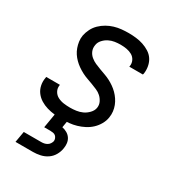

<svg xmlns="http://www.w3.org/2000/svg" viewBox="-181 -630 862 952"><g transform="rotate(30 250.0 -154.0)"><path d="M199 8Q177 8 155.5 5.5Q134 3 113.5 -3Q93 -9 75 -20Q57 -31 44.5 -47.5Q32 -64 27.5 -85Q23 -106 27 -128L28 -135H106V-132Q103 -114 111.5 -98.5Q120 -83 135.5 -75Q151 -67 169 -64.5Q187 -62 206 -62Q223 -62 241 -64.5Q259 -67 275.5 -74.5Q292 -82 306 -96.5Q320 -111 323 -128Q326 -146 318.5 -161.5Q311 -177 299 -188Q287 -199 271.5 -205.5Q256 -212 240.5 -218Q225 -224 209 -229.5Q193 -235 178 -243Q163 -251 149.5 -260.5Q136 -270 124.5 -281.5Q113 -293 104 -306.5Q95 -320 89.5 -335.5Q84 -351 81.5 -368Q79 -385 82 -403Q86 -423 95.5 -442Q105 -461 120.5 -476Q136 -491 154.5 -501.5Q173 -512 193 -518Q213 -524 233.5 -526Q254 -528 274 -528Q295 -528 316.5 -525.5Q338 -523 357.5 -516.5Q377 -510 394.5 -499Q412 -488 423 -471.5Q434 -455 438 -434Q442 -413 439 -392L437 -385H359L360 -388Q363 -406 355.5 -421Q348 -436 334 -444Q320 -452 303 -455Q286 -458 268 -458Q252 -458 235 -455.5Q218 -453 202 -445Q186 -437 173.5 -423Q161 -409 159 -392Q156 -374 162.5 -358.5Q169 -343 182 -332Q195 -321 210 -314.5Q225 -308 241 -302Q257 -296 272.5 -290.5Q288 -285 302.5 -277.5Q317 -270 330.5 -260.5Q344 -251 355.5 -239.5Q367 -228 376.5 -214Q386 -200 392 -184.5Q398 -169 400 -152Q402 -135 399 -117Q396 -97 385 -77.5Q374 -58 358 -43Q342 -28 322.5 -18Q303 -8 282.5 -2Q262 4 241 6Q220 8 199 8ZM57 220 68 157H168Q176 157 184 155.5Q192 154 200 149.5Q208 145 213 137.5Q218 130 220 122Q221 114 218 106.5Q215 99 209.5 94Q204 89 195.5 87.5Q187 86 179 86H144L169 -62H239L222 41Q237 44 250 51.5Q263 59 271 71Q279 83 281 98Q283 113 280 129Q277 149 266 168Q255 187 237 199Q219 211 198 215.5Q177 220 157 220Z"/></g></svg>

Font: Iosevka
Style: Italic
Weight: 400
Italic angle: -9°
Monospace: yes
Designer: Belleve Invis
Foundry: Belleve Invis
Version: Version 32.5.0; ttfautohint (v1.8.4)